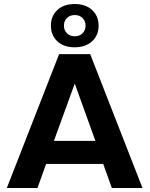

<svg xmlns="http://www.w3.org/2000/svg" viewBox="-20 -938 746 958"><path d="M538 0 495 -120H210L167 0H14L275 -668H430L691 0ZM353 -521 249 -235H456ZM353 -702Q298 -702 266 -732Q234 -762 234 -810Q234 -858 266 -888Q298 -918 353 -918Q407 -918 439.5 -888Q472 -858 472 -810Q472 -762 439.5 -732Q407 -702 353 -702ZM353 -757Q377 -757 392 -772Q407 -787 407 -810Q407 -833 392 -848Q377 -863 353 -863Q329 -863 314 -848Q299 -833 299 -810Q299 -787 314 -772Q329 -757 353 -757Z"/></svg>

Font: Celebes
Style: Bold
Weight: 700
Designer: Anugrah Pasau
Foundry: Lafontype
Version: Version 1.000; ttfautohint (v1.8.4)